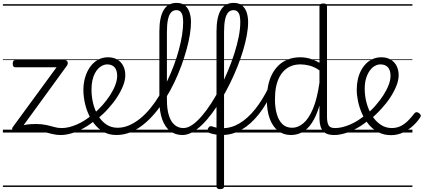

<svg xmlns="http://www.w3.org/2000/svg" viewBox="-20 -914 2922 1324"><path d="M396 17Q368 17 340.5 10Q313 3 281.5 -4.5Q250 -12 208 -12Q184 -12 163.5 -10Q143 -8 124 -5.5Q105 -3 84 0Q76 1 70.5 -5.5Q65 -12 64 -21Q63 -30 67 -36L370 -450H87Q77 -450 72.5 -455.5Q68 -461 68 -475Q68 -488 72.5 -494Q77 -500 87 -500H427Q437 -500 442 -494Q447 -488 447.5 -479.5Q448 -471 442 -462L143 -51Q166 -56 186.5 -57.5Q207 -59 226 -59Q266 -59 296.5 -52.5Q327 -46 352.5 -38.5Q378 -31 404 -31Q413 -31 417.5 -25.5Q422 -20 422 -8Q422 2 415.5 9.5Q409 17 396 17ZM0 365H495V375H0ZM0 -20H495V0H0ZM0 -505H495V-500H0ZM0 -885H495V-875H0Z M401 17Q389 17 383.5 9.5Q378 2 379.5 -7Q381 -16 388 -23.5Q395 -31 407 -31Q453 -31 510 -55.5Q567 -80 621 -127Q629 -134 636 -131.5Q643 -129 647 -122Q651 -115 651 -106.5Q651 -98 645 -93Q603 -56 559 -31.5Q515 -7 474.5 5Q434 17 401 17ZM495 365V375ZM495 -20V0ZM495 -505V-500ZM495 -885V-875Z M624 -127Q640 -141 655.5 -156.5Q671 -172 686 -188Q716 -222 739 -257.5Q762 -293 775 -327.5Q788 -362 788 -391Q788 -430 770 -450Q752 -470 718 -470Q708 -470 702.5 -477.5Q697 -485 697.5 -494.5Q698 -504 705 -511.5Q712 -519 724 -519Q763 -519 789.5 -503Q816 -487 830 -459Q844 -431 844 -396Q844 -361 828.5 -322Q813 -283 787 -243Q761 -203 727 -166Q709 -145 688 -126Q667 -107 646 -89ZM495 365H939V375H495ZM495 -20H939V0H495ZM495 -505H939V-500H495ZM495 -885H939V-875H495Z M782 17Q724 17 681.5 -12Q639 -41 611 -87.5Q583 -134 569 -188.5Q555 -243 555 -294Q555 -339 567 -380Q579 -421 601 -452Q623 -483 654 -501Q685 -519 725 -519Q734 -519 738 -511.5Q742 -504 741 -494.5Q740 -485 734 -477.5Q728 -470 719 -470Q704 -470 688.5 -463Q673 -456 659 -442.5Q645 -429 634 -408Q623 -387 617 -359Q611 -331 611 -295Q611 -247 622.5 -200.5Q634 -154 657 -116Q680 -78 713.5 -55.5Q747 -33 791 -33Q832 -33 871 -50Q910 -67 947 -97Q984 -127 1017.5 -168Q1051 -209 1080.5 -258Q1110 -307 1135 -359.5Q1160 -412 1180 -466Q1200 -520 1214 -572.5Q1228 -625 1235.5 -673Q1243 -721 1243 -761Q1243 -770 1251 -775Q1259 -780 1270 -780Q1281 -780 1289 -775Q1297 -770 1297 -761Q1297 -724 1289.5 -676.5Q1282 -629 1267 -574.5Q1252 -520 1231 -462Q1210 -404 1182.5 -346.5Q1155 -289 1121.5 -235Q1088 -181 1050 -135.5Q1012 -90 969 -55.5Q926 -21 879.5 -2Q833 17 782 17ZM939 365V375ZM939 -20V0ZM939 -505V-500ZM939 -885V-875Z M1238 17Q1189 17 1153.5 -10Q1118 -37 1098.5 -91Q1079 -145 1079 -224V-697Q1079 -795 1108.5 -844.5Q1138 -894 1197 -894Q1235 -894 1256.5 -875.5Q1278 -857 1287.5 -827Q1297 -797 1297 -761Q1297 -748 1289 -742Q1281 -736 1270 -736Q1259 -736 1251 -742Q1243 -748 1243 -761Q1243 -784 1239.5 -802.5Q1236 -821 1225.5 -832.5Q1215 -844 1196 -844Q1174 -844 1159.5 -828Q1145 -812 1138 -778.5Q1131 -745 1131 -692V-228Q1131 -158 1145.5 -115Q1160 -72 1185.5 -51.5Q1211 -31 1244 -31Q1255 -31 1260.5 -23.5Q1266 -16 1265.5 -7Q1265 2 1258 9.5Q1251 17 1238 17ZM939 365H1333V375H939ZM939 -20H1333V0H939ZM939 -505H1333V-500H939ZM939 -885H1333V-875H939Z M1239 17Q1227 17 1221.5 9.5Q1216 2 1217.5 -7Q1219 -16 1226 -23.5Q1233 -31 1245 -31Q1274 -31 1305.5 -52.5Q1337 -74 1370 -112Q1403 -150 1435.5 -200Q1468 -250 1497.5 -308Q1527 -366 1552.5 -427Q1578 -488 1597 -548Q1616 -608 1626.5 -662Q1637 -716 1637 -761Q1637 -773 1645 -779.5Q1653 -786 1664 -786Q1675 -786 1683 -779.5Q1691 -773 1691 -761Q1691 -721 1682 -671.5Q1673 -622 1656.5 -566.5Q1640 -511 1617 -453.5Q1594 -396 1566 -339Q1538 -282 1506.5 -229.5Q1475 -177 1441.5 -132Q1408 -87 1373.5 -53.5Q1339 -20 1305 -1.5Q1271 17 1239 17ZM1333 365V375ZM1333 -20V0ZM1333 -505V-500ZM1333 -885V-875Z M1498 390Q1485 390 1479 385.5Q1473 381 1473 371V-697Q1473 -795 1502.5 -844.5Q1532 -894 1591 -894Q1629 -894 1650.5 -875.5Q1672 -857 1681.5 -827Q1691 -797 1691 -761Q1691 -748 1683 -742Q1675 -736 1664 -736Q1653 -736 1645 -742Q1637 -748 1637 -761Q1637 -784 1633.5 -802.5Q1630 -821 1619.5 -832.5Q1609 -844 1590 -844Q1568 -844 1553.5 -828Q1539 -812 1532 -778.5Q1525 -745 1525 -692V371Q1525 381 1518.5 385.5Q1512 390 1498 390ZM1515 17Q1487 17 1463.5 13Q1440 9 1422 2Q1414 -2 1412 -10.5Q1410 -19 1414 -27.5Q1418 -36 1425 -41Q1432 -46 1441 -43Q1456 -37 1474.5 -33.5Q1493 -30 1517 -30Q1529 -30 1534.5 -23Q1540 -16 1539.5 -6.5Q1539 3 1533 10Q1527 17 1515 17ZM1333 365H1739V375H1333ZM1333 -20H1739V0H1333ZM1333 -505H1739V-500H1333ZM1333 -885H1739V-875H1333Z M1511 17Q1502 17 1497.5 10Q1493 3 1493.5 -6.5Q1494 -16 1499.5 -23Q1505 -30 1515 -30Q1576 -30 1632.5 -64Q1689 -98 1739.5 -161Q1790 -224 1833 -312Q1837 -320 1845.5 -318.5Q1854 -317 1860 -310Q1866 -303 1862 -293Q1820 -196 1765 -126.5Q1710 -57 1646 -20Q1582 17 1511 17ZM1739 365V375ZM1739 -20V0ZM1739 -505V-500ZM1739 -885V-875Z M1986 17Q1935 17 1898 -11.5Q1861 -40 1840.5 -94.5Q1820 -149 1820 -227Q1820 -278 1829 -323Q1838 -368 1857 -404Q1876 -440 1903.5 -465.5Q1931 -491 1968 -505Q2005 -519 2051 -519Q2085 -519 2117.5 -509.5Q2150 -500 2183 -481V-871Q2183 -881 2189.5 -885.5Q2196 -890 2210 -890Q2223 -890 2229 -885.5Q2235 -881 2235 -871V-109Q2235 -70 2245.5 -50.5Q2256 -31 2289 -31Q2297 -31 2301 -23.5Q2305 -16 2304.5 -7Q2304 2 2299 9.5Q2294 17 2283 17Q2260 17 2241.5 11.5Q2223 6 2210 -7.5Q2197 -21 2190.5 -42Q2184 -63 2183 -93V-186Q2161 -112 2131 -67Q2101 -22 2064.5 -2.5Q2028 17 1986 17ZM1995 -33Q2035 -33 2072 -64Q2109 -95 2138 -163.5Q2167 -232 2183 -344V-429Q2146 -454 2113 -462Q2080 -470 2052 -470Q2019 -470 1991.5 -460Q1964 -450 1942.5 -430Q1921 -410 1906 -381Q1891 -352 1883.5 -314Q1876 -276 1876 -228Q1876 -175 1888 -130.5Q1900 -86 1926 -59.5Q1952 -33 1995 -33ZM1739 365H2380V375H1739ZM1739 -20H2380V0H1739ZM1739 -505H2380V-500H1739ZM1739 -885H2380V-875H1739Z M2286 17Q2274 17 2268.5 9.5Q2263 2 2264.5 -7Q2266 -16 2273 -23.5Q2280 -31 2292 -31Q2338 -31 2395 -55.5Q2452 -80 2506 -127Q2514 -134 2521 -131.5Q2528 -129 2532 -122Q2536 -115 2536 -106.5Q2536 -98 2530 -93Q2488 -56 2444 -31.5Q2400 -7 2359.5 5Q2319 17 2286 17ZM2380 365V375ZM2380 -20V0ZM2380 -505V-500ZM2380 -885V-875Z M2503 -123Q2522 -138 2539 -154Q2556 -170 2571 -188Q2601 -222 2624 -258Q2647 -294 2660 -328Q2673 -362 2673 -391Q2673 -430 2655 -450Q2637 -470 2603 -470Q2585 -470 2566 -460Q2547 -450 2531 -428.5Q2515 -407 2505 -375.5Q2495 -344 2495 -301Q2495 -252 2508 -204Q2521 -156 2545.5 -117Q2570 -78 2604.5 -54.5Q2639 -31 2681 -31Q2720 -31 2749.5 -48Q2779 -65 2801 -89Q2823 -113 2838 -133Q2846 -141 2853.5 -140.5Q2861 -140 2870 -134Q2878 -127 2881 -120Q2884 -113 2877 -104Q2859 -75 2828 -46.5Q2797 -18 2758.5 0Q2720 18 2676 18Q2628 18 2589.5 -2Q2551 -22 2523 -55.5Q2495 -89 2476.5 -130.5Q2458 -172 2449 -215Q2440 -258 2440 -297Q2440 -333 2447.5 -366.5Q2455 -400 2469.5 -427.5Q2484 -455 2504.5 -475.5Q2525 -496 2551.5 -507.5Q2578 -519 2609 -519Q2648 -519 2674.5 -503Q2701 -487 2715 -459Q2729 -431 2729 -396Q2729 -361 2713.5 -322Q2698 -283 2672 -243Q2646 -203 2612 -166Q2592 -144 2571 -124Q2550 -104 2527 -86ZM2380 365H2824V375H2380ZM2380 -20H2824V0H2380ZM2380 -505H2824V-500H2380ZM2380 -885H2824V-875H2380Z"/></svg>

Font: Playwrite AT Guides
Style: Regular
Weight: 400
Designer: Veronika Burian, José Scaglione
Foundry: TypeTogether
Version: Version 1.003